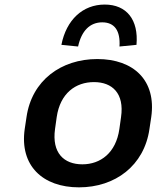

<svg xmlns="http://www.w3.org/2000/svg" viewBox="-20 -807 686 838"><path d="M324.7 10.7C482.9 10.7 609.4 -84 632.3 -244.1L640.1 -295.9C663.1 -456.1 563 -549.3 404.8 -549.3C246.6 -549.3 118.7 -456.1 95.7 -295.9L87.9 -244.1C64.9 -84 166.5 10.7 324.7 10.7ZM339.4 -89.8C259.3 -89.8 205.6 -139.2 220.2 -244.1L227.5 -295.9C242.7 -400.4 310.5 -448.7 390.1 -448.7C469.7 -448.7 523.4 -399.9 508.3 -295.9L501 -244.1C486.3 -139.6 418.5 -89.8 339.4 -89.8ZM320.8 -604C335.9 -672.9 372.6 -709.5 426.3 -709.5C480 -709.5 505.9 -672.9 501.5 -604L575.7 -611.3C585.4 -720.7 532.7 -787.1 437 -787.1C341.3 -787.1 269.5 -720.7 248 -611.3Z"/></svg>

Font: Winston SemiBold
Style: Italic
Weight: 600
Italic angle: -8.13011°
Designer: Vernon Adams, Kim Jin-seong, David Berlow, Cristiano Sobral
Foundry: The Winston Project Authors
Version: Version 3.004